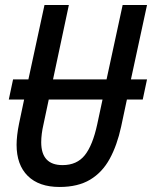

<svg xmlns="http://www.w3.org/2000/svg" viewBox="-20 -734 605 764"><path d="M217 10Q135 10 90.5 -34Q46 -78 46 -158Q46 -175 48.5 -197Q51 -219 56 -243L76 -338H15L32 -418H93L157 -714H254L191 -418H404L468 -714H565L501 -418H565L548 -338H485L462 -230Q446 -156 416.5 -102Q387 -48 338.5 -19Q290 10 217 10ZM229 -77Q286 -77 317.5 -116.5Q349 -156 367 -240L388 -338H174L153 -239Q144 -200 144 -168Q144 -77 229 -77Z"/></svg>

Font: Noto Sans Condensed Medium
Style: Italic
Weight: 500
Width: 3
Italic angle: -12°
Designer: Monotype Design Team
Foundry: Monotype Imaging Inc.
Version: Version 2.013; ttfautohint (v1.8.4.7-5d5b)